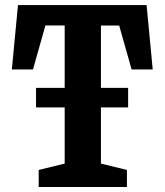

<svg xmlns="http://www.w3.org/2000/svg" viewBox="-20 -750 660 770"><path d="M124.5 -397.5H493.8V-319.2H124.5ZM135.2 -68.5 272 -101.8 239.4 -45.7V-659.3L274.5 -648.1L126 -647.7L165.1 -658.4L112.2 -471.3H27.5L52.1 -729.6H567.9L592.5 -471.3H507.8L454.9 -658.4L494 -647.7H361.1L384.8 -658.5V-45.7L352.2 -101.8L489 -68.5V0H135.2Z"/></svg>

Font: Monaspace Xenon Var
Style: Regular
Weight: 400
Designer: Riley Cran and the Lettermatic Team
Version: Version 1.000 (Monaspace Xenon Var)